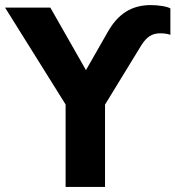

<svg xmlns="http://www.w3.org/2000/svg" viewBox="-51 -735 690 755"><path d="M207 0V-362L239 -273L-31 -705H147L302 -433H272L372 -608Q402 -662 443.5 -688.5Q485 -715 542 -715Q564 -715 586 -711.5Q608 -708 619 -702V-598Q611 -601 601 -602.5Q591 -604 579 -604Q554 -604 537 -592.5Q520 -581 506 -559L331 -273L362 -362V0Z"/></svg>

Font: Nunito Sans 12pt ExtraLight
Style: Weight 830 Width 84 Optical size 12.0 YTLC 445
Weight: 830
Width: 4
Designer: Vernon Adams
Foundry: Vernon Adams
Version: Version 3.101;gftools[0.9.27]